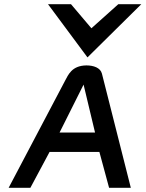

<svg xmlns="http://www.w3.org/2000/svg" viewBox="-20 -890 690 910"><path d="M394.6 -618 649.6 -870H540.6L413.2 -756L316.6 -870H207.6ZM463.1 -541C455.9 -569 423.4 -580 389.4 -580C319.3 -579 303.2 -534 288.7 -508L21 0H124L215 -170H451L497 0H600ZM376.1 -489 430.4 -262H262.4Z"/></svg>

Font: Charger
Style: ExBdIt
Weight: 400
Designer: Jasper
Foundry: Cannot Into Space Fonts
Version: Version 0.99